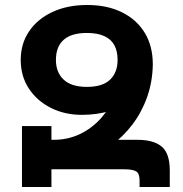

<svg xmlns="http://www.w3.org/2000/svg" viewBox="-20 -749 733 769"><path d="M308 -289Q239 -289 183.5 -317Q128 -345 95.5 -394.5Q63 -444 63 -509Q63 -574 96.5 -623.5Q130 -673 190 -701Q250 -729 329 -729Q409 -729 468 -700Q527 -671 559.5 -618Q592 -565 592 -491Q592 -449 570 -412Q548 -375 509.5 -347.5Q471 -320 419.5 -304.5Q368 -289 308 -289ZM539 0V-27Q539 -54 525.5 -62.5Q512 -71 477 -71H186V0H68V-244H186V-189H531Q595 -189 627.5 -162Q660 -135 660 -66V0ZM195 -90V-189Q251 -189 299 -211.5Q347 -234 383.5 -274.5Q420 -315 440.5 -370Q461 -425 461 -491H592Q591 -422 569.5 -361Q548 -300 510.5 -250.5Q473 -201 423 -165Q373 -129 315 -109.5Q257 -90 195 -90ZM328 -401Q391 -401 421 -430Q451 -459 451 -509Q451 -544 438 -568Q425 -592 397.5 -604.5Q370 -617 328 -617Q266 -617 235 -589.5Q204 -562 204 -509Q204 -459 235 -430Q266 -401 328 -401Z"/></svg>

Font: Noto Sans Armenian
Style: Bold
Weight: 700
Version: Version 2.007